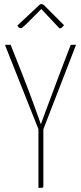

<svg xmlns="http://www.w3.org/2000/svg" viewBox="-20 -919 397 939"><path d="M184 -266 176 -267 6 -695Q5 -698 6 -699Q7 -700 13 -700Q19 -700 32 -700L91 -551Q105 -516 120.5 -474.5Q136 -433 149.5 -396Q163 -359 171.5 -335Q180 -311 180 -311Q180 -311 188.5 -335Q197 -359 211 -396Q225 -433 240.5 -474.5Q256 -516 269 -551L324 -695Q325 -698 326.5 -699Q328 -700 334 -700Q340 -700 352 -700ZM168 0V-301H192V-10Q192 -5 191 -3Q190 -1 185 -0.5Q180 0 168 0ZM271 -780Q271 -780 257.5 -794.5Q244 -809 226.5 -827.5Q209 -846 195.5 -860.5Q182 -875 182 -875Q182 -875 168 -861Q154 -847 135.5 -828Q117 -809 101.5 -795Q86 -781 84 -781Q74 -781 69.5 -787.5Q65 -794 65 -794L175 -897Q177 -899 183 -899Q186 -899 189.5 -897.5Q193 -896 197 -892Q197 -892 211.5 -877.5Q226 -863 245 -844Q264 -825 278.5 -810.5Q293 -796 293 -796Q293 -796 286.5 -788Q280 -780 271 -780Z"/></svg>

Font: Yanone Kaffeesatz ExtraLight ExtraLight
Style: Regular
Weight: 250
Version: Version 2.003